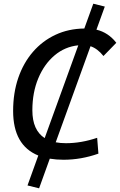

<svg xmlns="http://www.w3.org/2000/svg" viewBox="-20 -858 652 1043"><path d="M192.4 165 129.4 149.4 188 -13.2Q51.3 -68.4 51.3 -255.4Q51.3 -353.5 79.3 -435.1Q107.4 -516.6 158.9 -576.2Q210.4 -635.7 281.2 -668.9Q352.1 -702.1 438 -703.1L486.8 -837.9L549.3 -822.3L503.9 -696.8Q568.4 -681.6 611.8 -625.5L542 -553.7Q509.8 -594.2 471.7 -606.9L282.7 -85Q308.1 -80.1 338.4 -80.1Q421.4 -80.1 507.8 -109.4L514.6 -23.4Q420.9 9.8 325.2 9.8Q285.2 9.8 250.5 3.9ZM222.7 -107.9 405.3 -611.8Q332.5 -604.5 276.4 -557.1Q220.2 -509.8 188 -432.6Q155.8 -355.5 155.8 -258.8Q155.8 -150.9 222.7 -107.9Z"/></svg>

Font: CaskaydiaCove NFP
Style: Italic
Weight: 400
Italic angle: -10°
Designer: Aaron Bell
Foundry: Saja Typeworks
Version: Version 2111.001; VTT 6.35;Nerd Fonts 3.1.1